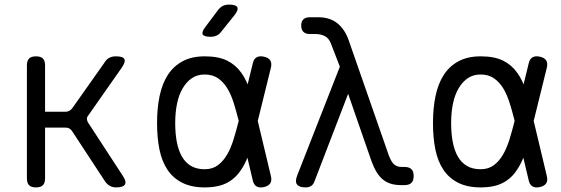

<svg xmlns="http://www.w3.org/2000/svg" viewBox="-20 -805 2440 835"><path d="M136 10Q116 10 106.5 0.5Q97 -9 97 -30V-520Q97 -541 106.5 -550.5Q116 -560 137 -560Q157 -560 166.5 -550.5Q176 -541 176 -520V-319H265Q274 -319 281.5 -323Q289 -327 294 -334L436 -535Q444 -548 456 -554Q468 -560 484 -560Q515 -560 521 -548Q527 -536 509 -510L364 -303Q358 -296 358 -288Q358 -280 363 -272L513 -42Q531 -16 523.5 -3Q516 10 485 10Q470 10 458 3.5Q446 -3 437 -16L294 -234Q289 -242 282 -246Q275 -250 265 -250H176V-30Q176 -9 166.5 0.5Q157 10 136 10Z M942 -667Q933 -655 921.5 -650Q910 -645 896 -645Q867 -645 861.5 -655.5Q856 -666 874 -689L928 -761Q937 -773 948.5 -779Q960 -785 975 -785Q1006 -785 1012 -773.5Q1018 -762 999 -738ZM1158 -40Q1163 -20 1155.5 -8Q1148 4 1128 8.5Q1108 13 1095.5 5.5Q1083 -2 1079 -22L1056 -119Q1044 -89 1028 -66Q1005 -30 967.5 -10Q930 10 870 10Q813 10 773 -10Q733 -30 708.5 -66.5Q684 -103 673.5 -154.5Q663 -206 663 -270Q663 -334 674 -387Q685 -440 709.5 -478.5Q734 -517 774 -538.5Q814 -560 870 -560Q930 -560 967.5 -541.5Q1005 -523 1029 -489Q1045 -467 1057 -438L1079 -528Q1083 -548 1095.5 -555.5Q1108 -563 1128 -558.5Q1148 -554 1155.5 -542Q1163 -530 1158 -510L1101 -279ZM1018 -280 1017 -284Q1007 -324 995.5 -360Q984 -396 967.5 -422.5Q951 -449 927.5 -465Q904 -481 870 -481Q838 -481 814.5 -465Q791 -449 774.5 -421Q758 -393 750 -354.5Q742 -316 742 -270Q742 -224 749 -187.5Q756 -151 771 -124.5Q786 -98 810.5 -83.5Q835 -69 870 -69Q904 -69 927.5 -86.5Q951 -104 967.5 -132.5Q984 -161 995.5 -198Q1007 -235 1017 -275Z M1348 -17Q1343 -3 1333.5 3.5Q1324 10 1309 10Q1281 10 1271.5 -3Q1262 -16 1273 -43L1458 -515L1419 -616Q1410 -639 1392.5 -648Q1375 -657 1352 -657H1327Q1309 -657 1299.5 -666.5Q1290 -676 1290 -694Q1290 -712 1299.5 -721Q1309 -730 1327 -730H1364Q1415 -730 1447.5 -703.5Q1480 -677 1496 -631L1671 -129Q1682 -100 1694.5 -89.5Q1707 -79 1727 -79H1739Q1759 -79 1769 -69.5Q1779 -60 1779 -40Q1779 -19 1769 -9.5Q1759 0 1739 0H1723Q1675 0 1645.5 -24Q1616 -48 1596 -103L1494 -397Z M2358 -40Q2363 -20 2355.5 -8Q2348 4 2328 8.5Q2308 13 2295.5 5.5Q2283 -2 2279 -22L2256 -119Q2244 -89 2228 -66Q2205 -30 2167.5 -10Q2130 10 2070 10Q2013 10 1973 -10Q1933 -30 1908.5 -66.5Q1884 -103 1873.5 -154.5Q1863 -206 1863 -270Q1863 -334 1874 -387Q1885 -440 1909.5 -478.5Q1934 -517 1974 -538.5Q2014 -560 2070 -560Q2130 -560 2167.5 -541.5Q2205 -523 2229 -489Q2245 -467 2257 -438L2279 -528Q2283 -548 2295.5 -555.5Q2308 -563 2328 -558.5Q2348 -554 2355.5 -542Q2363 -530 2358 -510L2301 -279ZM2218 -280 2217 -284Q2207 -324 2195.5 -360Q2184 -396 2167.5 -422.5Q2151 -449 2127.5 -465Q2104 -481 2070 -481Q2038 -481 2014.5 -465Q1991 -449 1974.5 -421Q1958 -393 1950 -354.5Q1942 -316 1942 -270Q1942 -224 1949 -187.5Q1956 -151 1971 -124.5Q1986 -98 2010.5 -83.5Q2035 -69 2070 -69Q2104 -69 2127.5 -86.5Q2151 -104 2167.5 -132.5Q2184 -161 2195.5 -198Q2207 -235 2217 -275Z"/></svg>

Font: Maple Mono NL Light
Style: Regular
Weight: 300
Monospace: yes
Designer: subframe7536
Version: Version 7.000